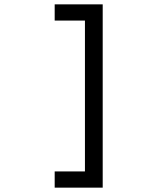

<svg xmlns="http://www.w3.org/2000/svg" viewBox="-20 -732 656 882"><path d="M231.2 130V55.5H370.2V-637.5H231.2V-712H451.8V130Z"/></svg>

Font: Overpass Mono Light
Style: Regular
Weight: 300
Monospace: yes
Designer: Delve Withrington, Dave Bailey
Foundry: Delve Fonts LLC
Version: Version 4.000